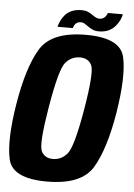

<svg xmlns="http://www.w3.org/2000/svg" viewBox="-55 -834 612 880"><g transform="rotate(5 250.5 -394.0)"><path d="M194.5 4.5Q353 4.5 404.8 -82Q456.5 -168.5 484.5 -337.5Q512 -507 492.8 -594Q473.5 -681 315 -681Q156.5 -681 104.2 -594.2Q52 -507.5 24 -337.5Q-3.5 -169 15.8 -82.2Q35 4.5 194.5 4.5ZM213 -101Q173 -101 158.8 -133.5Q144.5 -166 173.5 -337.5Q203 -512 229.8 -543.8Q256.5 -575.5 296.5 -575.5Q335.5 -575.5 350.2 -544Q365 -512.5 335.5 -337.5Q306 -166 279 -133.5Q252 -101 213 -101ZM371 -702Q398 -702 416.8 -711.2Q435.5 -720.5 447.2 -734.5Q459 -748.5 465.8 -763.2Q472.5 -778 474.5 -789.5H405.5Q404 -784 399.5 -776.8Q395 -769.5 387.5 -764.8Q380 -760 370.5 -760Q360 -760 351.2 -764.8Q342.5 -769.5 333.5 -776Q324.5 -782.5 313 -787.2Q301.5 -792 285.5 -792Q258.5 -792 239.2 -783.5Q220 -775 208.5 -761.2Q197 -747.5 190.5 -733Q184 -718.5 181 -706.5H251.5Q253 -712.5 256.8 -719.8Q260.5 -727 268 -731.8Q275.5 -736.5 287 -736.5Q296.5 -736.5 304.5 -731.2Q312.5 -726 322 -719.2Q331.5 -712.5 343 -707.2Q354.5 -702 371 -702Z"/></g></svg>

Font: Anybody Condensed
Style: Bold Italic
Weight: 700
Width: 3
Italic angle: -10°
Version: Version 1.113;gftools[0.9.25]